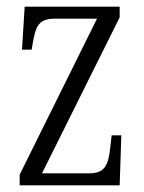

<svg xmlns="http://www.w3.org/2000/svg" viewBox="-20 -556 433 576"><path d="M39 0H339L344 -150H315L311 -115C305 -59 294 -36 247 -36H106L339 -504V-536H54L46 -407H75L78 -425C87 -478 96 -500 145 -500H271L39 -32Z"/></svg>

Font: Noto Serif Myanmar ExtraCondensed Light
Style: Regular
Weight: 300
Width: 2
Designer: Ben Mitchell and the Monotype Design Team
Foundry: Monotype Imaging Inc.
Version: Version 2.106